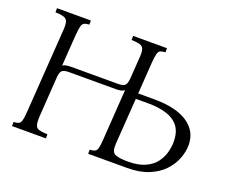

<svg xmlns="http://www.w3.org/2000/svg" viewBox="-110 -839 1202 1012"><g transform="rotate(20 491.5 -332.5)"><path d="M40 0V-23Q59 -24 68.5 -28.5Q78 -33 82.5 -49Q87 -65 89 -100L121 -565Q124 -600 118.5 -615.5Q113 -631 96.5 -636Q80 -641 50 -642V-665H240V-642Q221 -641 211.5 -636Q202 -631 198 -615.5Q194 -600 191 -565L179 -390Q187 -396 199 -398Q211 -400 226 -400H488Q516 -400 527 -409.5Q538 -419 540 -450L548 -566Q551 -601 545.5 -616.5Q540 -632 523.5 -636.5Q507 -641 477 -642V-665H667V-642Q648 -641 638.5 -636.5Q629 -632 625 -616.5Q621 -601 618 -566L606 -389H695Q819 -389 884 -345Q949 -301 949 -224Q949 -186 933.5 -146.5Q918 -107 886.5 -74Q855 -41 805 -20.5Q755 0 686 0H467V-23Q486 -24 495.5 -28.5Q505 -33 509.5 -49Q514 -65 516 -100L535 -382Q527 -375 515 -372.5Q503 -370 488 -370H226Q198 -370 187 -361Q176 -352 174 -323L159 -100Q157 -65 162 -49Q167 -33 183.5 -28.5Q200 -24 230 -23V0ZM586 -100Q583 -54 604 -43.5Q625 -33 677 -33Q736 -33 774 -50.5Q812 -68 832.5 -96Q853 -124 861 -154.5Q869 -185 869 -212Q869 -269 843.5 -300.5Q818 -332 774.5 -345Q731 -358 675 -358H604Z"/></g></svg>

Font: Bona Nova SC
Style: Italic
Weight: 400
Italic angle: -4°
Designer: Mateusz Machalski
Foundry: Capitalics
Version: Version 4.001; ttfautohint (v1.8.4.7-5d5b)